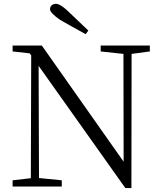

<svg xmlns="http://www.w3.org/2000/svg" viewBox="-20 -960 833 988"><path d="M434.6 -802.7 420.9 -784.2Q345.7 -825.2 290 -857.4Q240.2 -891.6 237.3 -911.1Q237.3 -934.6 260.7 -939.5Q264.6 -940.4 268.6 -940.4Q291 -939.5 330.1 -902.3Q362.3 -871.1 434.6 -802.7ZM751 -725.6V-695.3L657.2 -682.6L656.2 7.8H625L178.7 -621.1L180.7 -43.9L297.9 -32.2V0H44.9V-32.2L138.7 -43L140.6 -674.8L132.8 -685.5L44.9 -695.3V-725.6H195.3L616.2 -127.9L615.2 -682.6L498 -695.3V-725.6Z"/></svg>

Font: GenYoMin JP Light
Style: Regular
Weight: 300
Version: Version 1.001;PS 1;hotconv 16.6.51;makeotf.lib2.5.65220 DEVE